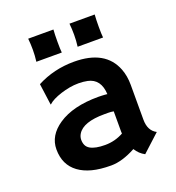

<svg xmlns="http://www.w3.org/2000/svg" viewBox="-129 -802 842 918"><g transform="rotate(-20 291.5 -343.0)"><path d="M408.7 -30.3Q339.4 7.3 283.2 7.3Q227.1 7.3 187 -3.2Q147 -13.7 119.1 -34.2Q62.5 -75.7 62.5 -154.3Q62.5 -224.6 131.8 -271.5Q207 -322.3 335.9 -322.3L355.5 -321.8Q361.3 -321.3 368.7 -321Q376 -320.8 381.8 -319.8Q377.9 -397.9 314.5 -411.1Q293.5 -415.5 269.8 -415.5Q246.1 -415.5 223.4 -411.4Q200.7 -407.2 179.2 -400.4Q131.8 -385.3 111.3 -365.7L109.9 -366.7L95.2 -474.6Q181.6 -520 284.2 -520Q443.4 -520 487.8 -405.3Q502 -368.7 502 -322.8V-146Q502 -89.4 542 -68.8L453.6 12.2Q425.8 -2.4 408.7 -30.3ZM382.3 -231.9Q369.1 -234.4 355 -234.4H335.4Q227.5 -234.4 198.2 -186.5Q189.5 -172.4 189.5 -156.7Q189.5 -141.1 195.1 -129.2Q200.7 -117.2 213.9 -109.4Q239.3 -94.7 289.3 -94.7Q339.4 -94.7 382.8 -118.7Q382.3 -124 382.3 -129.9ZM455.1 -698.2Q453.1 -673.8 453.1 -636Q453.1 -598.1 455.1 -581.1H325.7Q329.6 -611.3 329.6 -640.9Q329.6 -670.4 326.7 -698.2ZM245.1 -698.2Q243.2 -673.8 243.2 -636Q243.2 -598.1 245.1 -581.1H115.7Q119.6 -611.3 119.6 -640.9Q119.6 -670.4 116.7 -698.2Z"/></g></svg>

Font: Hammersmith One
Style: Regular
Weight: 400
Designer: Nicole Fally
Foundry: Nicole Fally
Version: Version 1.003